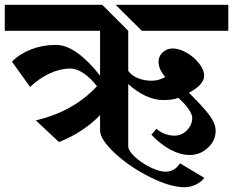

<svg xmlns="http://www.w3.org/2000/svg" viewBox="-34 -709 976 804"><path d="M503 -580V-412Q518 -392 544 -381.5Q570 -371 601 -371Q632 -371 658 -387Q630 -418 630 -451Q630 -474 647.5 -490Q665 -506 689 -506Q717 -506 748 -488Q779 -470 800 -443Q821 -416 821 -392Q821 -373 803.5 -354Q786 -335 757 -321Q823 -255 846 -222.5Q869 -190 869 -161Q869 -120 836.5 -90Q804 -60 761 -60Q721 -60 678.5 -83Q636 -106 600 -145L621 -170Q635 -157 655 -149Q675 -141 697 -141Q727 -141 749 -163.5Q771 -186 771 -216Q771 -230 755.5 -252.5Q740 -275 713 -299Q688 -290 650 -290Q614 -290 576 -307.5Q538 -325 503 -357V-97Q503 -78 530.5 -52.5Q558 -27 595.5 -8.5Q633 10 659 10Q697 10 720 -25L822 36Q806 55 784 65Q762 75 739 75Q679 75 594 32.5Q509 -10 447 -67.5Q385 -125 385 -164V-227Q317 -156 213 -114L116 -205Q274 -242 372 -348Q345 -383 315.5 -402.5Q286 -422 261 -422Q218 -422 174 -401.5Q130 -381 92 -345L16 -451Q49 -484 97 -502.5Q145 -521 200 -521Q243 -521 290.5 -487Q338 -453 385 -392V-580H-14V-689H394ZM922 -580H560L450 -689H922Z"/></svg>

Font: Amita
Style: Bold
Weight: 700
Designer: Eduardo Rodriguez Tunni, Modular Infotech, Brian J. Bonislawsky
Foundry: Eduardo Rodriguez Tunni, Modular Infotech, Brian J. Bonislawsky
Version: Version 1.003